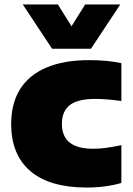

<svg xmlns="http://www.w3.org/2000/svg" viewBox="-20 -828 593 859"><path d="M30 -273Q30 -365.5 70.2 -429.5Q110.5 -493.5 188.8 -526.2Q267 -559 379.5 -559Q459.5 -559 523 -545.5V-376Q456.5 -385.5 407 -385.5Q328 -385.5 292.5 -358Q257 -330.5 257 -274Q257 -217.5 292 -190Q327 -162.5 396.5 -162.5Q425 -162.5 453 -166.2Q481 -170 523 -178.5V-9.5Q491.5 0 451.2 5.5Q411 11 367.5 11Q203 11 116.5 -62Q30 -135 30 -273ZM361 -808H518L387 -610H213L82 -808H239L300 -710.5Z"/></svg>

Font: Encode Sans Semi Expanded Black
Style: Regular
Weight: 900
Width: 6
Designer: Multiple Designers
Foundry: Impallari Type
Version: Version 2.000